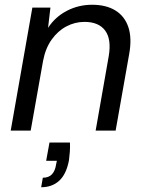

<svg xmlns="http://www.w3.org/2000/svg" viewBox="-20 -549 617 807"><path d="M25 0 116 -517H192L182 -432Q212 -478 261 -503.5Q310 -529 367 -529Q426 -529 465 -505Q504 -481 519.5 -435Q535 -389 523 -322L466 0H382L437 -313Q449 -384 422 -420.5Q395 -457 335 -457Q295 -457 259 -438Q223 -419 197 -382.5Q171 -346 161 -293L109 0ZM153 238 160 198Q185 198 198.5 183.5Q212 169 216 141L219 127H174L188 50H274Q275 70 273.5 89Q272 108 270 124Q259 183 229 210.5Q199 238 153 238Z"/></svg>

Font: DM Sans 11pt
Style: Italic
Weight: 400
Italic angle: -10°
Version: Version 4.004;gftools[0.9.30]